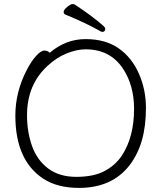

<svg xmlns="http://www.w3.org/2000/svg" viewBox="-20 -902 785 938"><path d="M366 16Q259 16 190 -30Q55 -120 55 -337Q55 -451 109 -557Q132 -602 156 -628.5Q180 -655 197 -655Q214 -655 223 -644Q301 -711 398 -711Q495 -711 559.5 -666Q624 -621 658.5 -542.5Q693 -464 693 -375Q693 -286 673.5 -217.5Q654 -149 614 -96Q528 16 366 16ZM574 -140Q635 -231 635 -371Q635 -485 580 -568Q517 -661 399 -661Q355 -661 305.5 -641Q256 -621 212 -580Q112 -488 112 -339Q112 -259 136 -190Q160 -121 214.5 -79.5Q269 -38 352.5 -38Q436 -38 489 -65.5Q542 -93 574 -140ZM479 -746Q475 -746 455 -758Q398 -790 299 -831Q291 -834 291 -844Q291 -854 308 -868Q325 -882 333 -882Q341 -882 345 -880Q432 -823 488 -773Q494 -767 494 -761Q494 -746 479 -746Z"/></svg>

Font: LXGW WenKai TC Light
Style: Regular
Weight: 300
Designer: LXGW / Fontworks Inc.
Foundry: LXGW / Fontworks Inc.
Version: Version 1.330